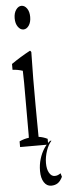

<svg xmlns="http://www.w3.org/2000/svg" viewBox="-69 -891 400 1161"><g transform="rotate(-5 131.0 -310.5)"><path d="M108.4 -716.3Q89.4 -716.3 75.2 -736.3Q61 -756.3 61 -788.1Q61 -819.8 75.2 -839.8Q89.4 -859.9 108.4 -859.9Q127.4 -859.9 141.4 -840.3Q155.3 -820.8 155.3 -788.6Q155.3 -756.3 141.4 -736.3Q127.4 -716.3 108.4 -716.3ZM25.9 -44.4Q54.7 -57.6 83.5 -61Q83.5 -61 83.5 -64.9Q84 -76.2 84 -77.1Q84 -128.9 84 -170.9Q84 -288.1 84 -395.5Q84 -428.7 82.5 -467.8Q51.8 -478 21 -479Q21 -502 21 -514.6Q78.1 -554.2 135.3 -584.5Q139.6 -585 143.6 -576.2Q142.6 -500.5 141.1 -415Q141.1 -340.3 141.1 -256.3Q141.1 -218.8 141.6 -171.9Q142.1 -125 142.6 -61.5Q169.4 -58.1 196.3 -44.9Q196.3 -32.2 196.3 -9.8Q196.3 -9.8 25.9 -9.8Q25.9 -31.7 25.9 -44.4ZM193.4 239.3Q166.5 239.3 149.9 213.9Q133.3 188.5 133.3 145Q133.3 106.9 143.6 72.8Q153.8 38.6 171.1 11.7Q188.5 -15.1 210.4 -31.7Q210.4 -31.7 218.3 -31.7Q198.2 -8.8 187 23.9Q173.3 63 173.3 100.6Q173.3 138.2 186.5 160.4Q199.7 182.6 219.2 182.6Q230 182.6 238.8 179Q247.6 175.3 255.9 169.4Q255.9 169.4 262.2 191.4Q249 218.3 232.4 228.8Q215.8 239.3 193.4 239.3Z"/></g></svg>

Font: Scarab Serif
Style: Light
Weight: 300
Designer: John Roberts
Foundry: Scarab
Version: 1.0